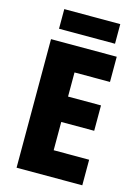

<svg xmlns="http://www.w3.org/2000/svg" viewBox="-131 -959 739 1030"><g transform="rotate(15 238.0 -444.0)"><path d="M432 0H67V-714H432V-574H235V-440H418V-299H235V-142H432ZM405 -888V-779H94V-888Z"/></g></svg>

Font: Noto Sans Bengali Condensed ExtraBold
Style: Regular
Weight: 800
Width: 3
Designer: Joana Ranito - Universal Thirst; Jelle Bosma - Monotype Design Team
Foundry: Universal Thirst ehf.
Version: Version 3.000; ttfautohint (v1.8.4.7-5d5b)